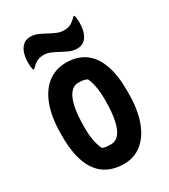

<svg xmlns="http://www.w3.org/2000/svg" viewBox="-236 -1086 1072 1216"><g transform="rotate(-30 300.0 -477.5)"><path d="M303 -720Q382 -720 437 -682Q492 -644 521 -567.5Q550 -491 550 -374V-358Q550 -235 519 -151Q488 -67 432.5 -23.5Q377 20 304 20Q222 20 165 -18Q108 -56 79 -133Q50 -210 50 -326V-342Q50 -465 81.5 -549.5Q113 -634 170 -677Q227 -720 303 -720ZM200 -299Q200 -240 209.5 -199.5Q219 -159 231 -138Q248 -132 261 -130.5Q274 -129 292 -129Q328 -129 352 -158.5Q376 -188 388 -246Q400 -304 400 -388V-401Q400 -440 395.5 -470.5Q391 -501 384.5 -523.5Q378 -546 371 -559Q353 -567 340.5 -569Q328 -571 308 -571Q272 -571 248 -541Q224 -511 212 -453.5Q200 -396 200 -312ZM396 -903Q426 -903 446.5 -914Q467 -925 492 -951H498Q502 -940 503.5 -925Q505 -910 505 -899Q505 -871 501 -851Q497 -831 492 -820Q482 -793 462 -777Q442 -761 410 -761Q383 -761 357.5 -772Q332 -783 306.5 -797Q281 -811 255.5 -822Q230 -833 204 -833Q174 -833 154 -822Q134 -811 108 -785H102Q98 -796 96.5 -811Q95 -826 95 -837Q95 -866 99.5 -886Q104 -906 108 -916Q119 -943 138.5 -959Q158 -975 190 -975Q217 -975 242.5 -964Q268 -953 293.5 -939Q319 -925 344.5 -914Q370 -903 396 -903Z"/></g></svg>

Font: Recursive Monospace Casual ExtraBold
Style: Regular
Weight: 800
Version: Version 1.047